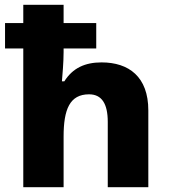

<svg xmlns="http://www.w3.org/2000/svg" viewBox="-20 -780 708 800"><path d="M245 -760H77V-684H1V-578H77V0H245V-211C245 -325 271 -387 351 -387C404 -387 429 -348 429 -272V0H598V-320C598 -460 517 -520 403 -520C335 -520 283 -497 248 -441H238C240 -466 245 -520 245 -563V-578H381V-684H245Z"/></svg>

Font: Noto Sans Gurmukhi ExtraBold
Style: Regular
Weight: 800
Designer: Jelle Bosma - Monotype Design Team
Foundry: Monotype Imaging Inc.
Version: Version 2.004